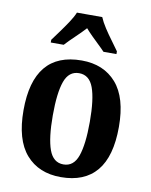

<svg xmlns="http://www.w3.org/2000/svg" viewBox="-86 -830 710 904"><g transform="rotate(10 268.5 -378.0)"><path d="M267 10Q161 10 100.5 -59.5Q40 -129 40 -270Q40 -548 270 -548Q375 -548 435.5 -479Q496 -410 496 -270Q496 -129 438 -59.5Q380 10 267 10ZM269 -51Q318 -51 337.5 -106.5Q357 -162 357 -270Q357 -378 337 -432.5Q317 -487 268 -487Q219 -487 199.5 -432.5Q180 -378 180 -270Q180 -162 200 -106.5Q220 -51 269 -51ZM111 -619Q125 -638 144 -664Q163 -690 181 -717Q199 -744 208 -766H329Q338 -744 355.5 -717Q373 -690 392.5 -664Q412 -638 425 -619V-606H363Q352 -618 334.5 -634.5Q317 -651 299 -669Q281 -687 268 -702Q247 -679 219 -652.5Q191 -626 173 -606H111Z"/></g></svg>

Font: Noto Serif Hebrew Condensed
Style: Bold
Weight: 700
Width: 3
Designer: Monotype Design Team
Foundry: Monotype Imaging Inc.
Version: Version 2.004; ttfautohint (v1.8.4.7-5d5b)